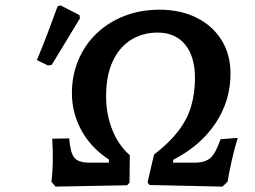

<svg xmlns="http://www.w3.org/2000/svg" viewBox="-20 -688 947 713"><path d="M385 -95Q317 -140 282 -204.5Q247 -269 247 -342Q247 -408 271 -465Q295 -522 339 -564Q383 -606 442.5 -629Q502 -652 573 -652Q650 -652 709.5 -622.5Q769 -593 802.5 -539.5Q836 -486 836 -414Q836 -314 780.5 -230.5Q725 -147 624 -95L622 -84H703Q742 -84 761.5 -101.5Q781 -119 799 -171L863 -176Q851 -138 841 -93.5Q831 -49 825 -13L806 5L535 -1L528 -11L552 -114Q608 -157 641.5 -200.5Q675 -244 689.5 -292.5Q704 -341 704 -398Q704 -478 667.5 -522.5Q631 -567 565 -567Q510 -567 466.5 -540Q423 -513 398.5 -460Q374 -407 374 -330Q374 -264 397 -206Q420 -148 462 -112L461 -10L452 0L186 5L171 -13Q175 -42 176 -82Q177 -122 174 -173L237 -174Q241 -121 256 -102.5Q271 -84 312 -84H384ZM277 -620 172 -447 158 -445 117 -465Q138 -515 157 -565Q176 -615 194 -665L205 -668L275 -632Z"/></svg>

Font: Alegreya SemiBold
Style: Italic
Weight: 600
Italic angle: -7°
Designer: Juan Pablo del Peral
Foundry: Huerta Tipografica
Version: Version 2.009